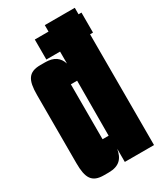

<svg xmlns="http://www.w3.org/2000/svg" viewBox="-179 -771 723 848"><g transform="rotate(-30 182.5 -347.5)"><path d="M350 -565H365V-667H350V-700H197V-667H127V-565H197V-504C186 -538 162 -557 116 -557H92C31 -557 13 -526 13 -450V-102C13 -26 31 5 92 5H116C170 5 193 -21 201 -67V0H350ZM197 -136H166V-416H198Z"/></g></svg>

Font: Queering Heavy
Style: Bold
Weight: 900
Designer: Adam Naccarato
Foundry: adamnac
Version: Version 2.000;hotconv 1.0.109;makeotfexe 2.5.65596